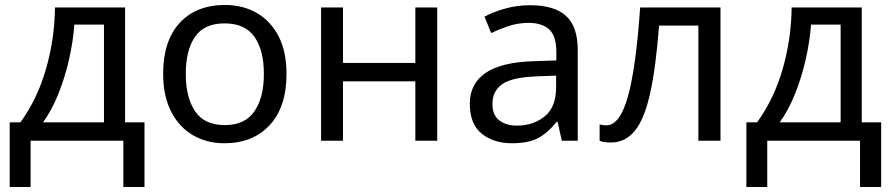

<svg xmlns="http://www.w3.org/2000/svg" viewBox="-20 -566 3583 772"><path d="M483 -536V-74H561V186H476V0H103V186H19V-74H62Q131 -169 165.5 -290.5Q200 -412 201 -536ZM398 -467H279Q274 -399 257.5 -326.5Q241 -254 214.5 -188Q188 -122 153 -74H398Z M1132 -269Q1132 -136 1064.5 -63Q997 10 882 10Q811 10 755.5 -22.5Q700 -55 668 -117.5Q636 -180 636 -269Q636 -402 702.5 -474Q769 -546 885 -546Q957 -546 1013 -513.5Q1069 -481 1100.5 -419.5Q1132 -358 1132 -269ZM727 -269Q727 -174 764.5 -118.5Q802 -63 884 -63Q965 -63 1003 -118.5Q1041 -174 1041 -269Q1041 -364 1003 -418Q965 -472 883 -472Q801 -472 764 -418Q727 -364 727 -269Z M1359 -536V-313H1650V-536H1738V0H1650V-239H1359V0H1271V-536Z M2111 -545Q2209 -545 2256 -502Q2303 -459 2303 -365V0H2239L2222 -76H2218Q2183 -32 2144 -11Q2105 10 2038 10Q1965 10 1917 -28.5Q1869 -67 1869 -149Q1869 -229 1932 -272.5Q1995 -316 2126 -320L2217 -323V-355Q2217 -422 2188 -448Q2159 -474 2106 -474Q2064 -474 2026 -461.5Q1988 -449 1955 -433L1928 -499Q1963 -518 2011 -531.5Q2059 -545 2111 -545ZM2216 -262 2137 -259Q2037 -255 1998.5 -227Q1960 -199 1960 -148Q1960 -103 1987.5 -82Q2015 -61 2058 -61Q2125 -61 2170.5 -98.5Q2216 -136 2216 -214Z M2877 0H2788V-463H2630Q2617 -294 2594 -190.5Q2571 -87 2532.5 -40Q2494 7 2437 7Q2424 7 2411.5 5.5Q2399 4 2391 0V-66Q2397 -64 2404 -63Q2411 -62 2418 -62Q2472 -62 2504.5 -177Q2537 -292 2554 -536H2877Z M3445 -536V-74H3523V186H3438V0H3065V186H2981V-74H3024Q3093 -169 3127.5 -290.5Q3162 -412 3163 -536ZM3360 -467H3241Q3236 -399 3219.5 -326.5Q3203 -254 3176.5 -188Q3150 -122 3115 -74H3360Z"/></svg>

Font: Apis
Style: Regular
Weight: 400
Designer: Monotype Design Team
Foundry: Monotype Imaging Inc.
Version: Version 2.000; build 0001